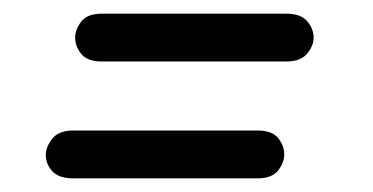

<svg xmlns="http://www.w3.org/2000/svg" viewBox="-20 -411 546 281"><path d="M87 -150Q66 -150 56.5 -160.5Q47 -171 47 -184Q47 -196 56.5 -208Q66 -220 87 -220H357Q378 -220 387 -209Q396 -198 396 -185Q396 -173 387 -161.5Q378 -150 357 -150ZM129 -321Q108 -321 99 -332Q90 -343 90 -356Q90 -368 99 -379.5Q108 -391 129 -391H399Q420 -391 429.5 -380Q439 -369 439 -356Q439 -344 429.5 -332.5Q420 -321 399 -321Z"/></svg>

Font: Edu TAS Beginner Medium
Style: Regular
Weight: 500
Version: Version 1.003